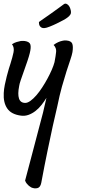

<svg xmlns="http://www.w3.org/2000/svg" viewBox="-35 -604 461 1045"><path d="M256.8 -359.4Q269.5 -369.1 281.7 -374.5Q293.9 -379.9 303.7 -381.8Q314.5 -384.8 325.2 -383.8Q351.6 -381.8 357.9 -367.2Q364.3 -352.5 359.4 -320.3Q356.4 -303.7 347.7 -278.3Q338.9 -252.9 327.1 -216.3Q315.4 -179.7 302.2 -132.8Q289.1 -85.9 277.3 -27.3Q265.6 20.5 252 83Q240.2 137.7 224.1 214.8Q208 292 189.5 391.6Q184.6 416 168.5 419.9Q152.3 423.8 134.8 416Q127.9 412.1 122.1 407.2Q117.2 402.3 111.3 396Q105.5 389.6 101.6 378.9Q124 296.9 141.1 229.5Q158.2 162.1 171.9 112.3Q186.5 54.7 199.2 8.8Q204.1 -11.7 208.5 -31.7Q212.9 -51.8 217.8 -71.3Q205.1 -50.8 190.4 -32.2Q175.8 -13.7 158.2 0Q140.6 13.7 120.6 21Q100.6 28.3 79.1 25.4Q26.4 18.6 4.4 -13.7Q-17.6 -45.9 -14.6 -97.7Q-13.7 -118.2 -8.8 -142.6Q-3.9 -167 2 -189.5Q7.8 -211.9 13.2 -230Q18.6 -248 21.5 -255.9Q33.2 -293 38.6 -319.3Q43.9 -345.7 30.3 -363.3Q43.9 -372.1 56.2 -375.5Q68.4 -378.9 78.1 -380.9Q88.9 -381.8 99.6 -380.9Q126 -377 130.4 -361.3Q134.8 -345.7 127 -314.5Q123 -297.9 114.3 -272Q105.5 -246.1 95.7 -218.8Q85.9 -191.4 78.1 -168.5Q70.3 -145.5 69.3 -135.7Q60.5 -91.8 68.4 -67.9Q76.2 -43.9 102.5 -43.9Q115.2 -43.9 130.9 -55.2Q146.5 -66.4 162.6 -85Q178.7 -103.5 194.3 -127.4Q210 -151.4 223.1 -175.8Q236.3 -200.2 246.6 -223.6Q256.8 -247.1 261.7 -265.6Q268.6 -301.8 270.5 -322.3Q272.5 -342.8 256.8 -359.4ZM312.5 -581.1Q321.3 -587.9 332 -580.1Q342.8 -572.3 347.7 -556.6Q354.5 -536.1 348.6 -525.9Q342.8 -515.6 331.1 -507.8Q325.2 -502.9 309.1 -494.1Q293 -485.4 273.9 -476.1Q254.9 -466.8 236.3 -459.5Q217.8 -452.1 208 -451.2Q197.3 -450.2 191.4 -453.6Q185.5 -457 182.1 -461.9Q178.7 -466.8 177.7 -473.1Q176.8 -479.5 176.8 -484.4Q252.9 -537.1 283.2 -559.6Q300.8 -572.3 312.5 -581.1Z"/></svg>

Font: Satisfy
Style: Regular
Weight: 400
Designer: Font Diner, Inc
Foundry: Font Diner, Inc
Version: Version 1.001